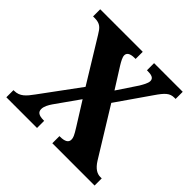

<svg xmlns="http://www.w3.org/2000/svg" viewBox="-176 -890 1066 1066"><g transform="rotate(45 357.0 -357.0)"><path d="M10 0H251V-56H247C206 -56 193 -69 193 -91C193 -112 206 -134 218 -152L317 -292L401 -158C428 -115 432 -104 432 -89C432 -67 413 -56 375 -56H371V0H703V-56H691C668 -56 642 -69 617 -109L444 -390L580 -586C617 -640 636 -658 672 -658H681V-714H456V-658H460C490 -658 512 -653 512 -629C512 -611 496 -585 486 -568L408 -451L333 -570C320 -591 308 -613 308 -627C308 -643 318 -658 361 -658H367V-714H33V-658H45C90 -658 104 -640 125 -605L280 -352L113 -125C83 -84 60 -56 15 -56H10Z"/></g></svg>

Font: Noto Serif Lao SemiCondensed ExtraBold
Style: Regular
Weight: 800
Width: 4
Designer: Monotype Design Team
Foundry: Monotype Imaging Inc.
Version: Version 2.003